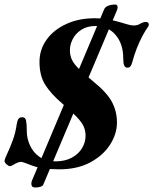

<svg xmlns="http://www.w3.org/2000/svg" viewBox="-37 -746 688 862"><path d="M228.4 14.2Q190.9 14.2 158.1 9.7Q125.2 5.2 96.8 -6.5Q82.1 -12.3 71.9 -15.8Q61.7 -19.3 58.5 -19.3Q51.8 -19.3 44.7 -16.9Q37.6 -14.5 32.6 -11.6Q25.6 -7.6 18.9 -3.8Q12.3 0 7.5 0Q1.8 0 -7.4 -8.1Q-16.6 -16.3 -16.6 -23.1Q-16.6 -30.7 -5.1 -55Q6.5 -79.3 19.6 -114.3Q32.7 -149.2 37.9 -187.4Q40.7 -205 45.9 -212.3Q51 -219.7 63.1 -219.7Q76.9 -219.7 80.1 -204.5Q83.3 -189.2 83.3 -156.9Q83.3 -124.7 97.6 -93.2Q111.8 -61.7 140.5 -41.6Q169.2 -21.6 212.2 -21.6Q254 -21.6 284.4 -37.6Q314.8 -53.6 331 -80.2Q347.2 -106.8 347.2 -136.6Q347.2 -159.3 338.6 -178.4Q329.9 -197.4 307 -221.6Q284.1 -245.9 241.2 -282.4Q190.3 -325.9 165.3 -366.5Q140.3 -407.1 140.3 -468.1Q140.3 -523.5 172.1 -567.8Q203.9 -612.1 260 -638Q316 -664 387.7 -664Q423.5 -664 453.5 -658Q483.5 -652.1 504.8 -645.4Q525.6 -639.4 538.5 -635.6Q551.3 -631.7 563.2 -631.7Q578.5 -631.7 589 -637.5Q596.3 -642 603.5 -644.7Q610.8 -647.5 617.5 -647.5Q627.9 -647.5 630.4 -640.2Q632.9 -633 627.2 -624.9Q616.5 -610.8 602.6 -584.9Q588.8 -559.1 576.8 -528.3Q564.8 -497.5 556.8 -466.8Q554 -455.9 549.3 -449.1Q544.7 -442.2 535.1 -442.2Q524.6 -442.2 520.5 -452.2Q516.4 -462.1 516.4 -483Q516.4 -548.9 482 -589.1Q447.7 -629.3 392.1 -629.3Q354.3 -629.3 328.5 -612.6Q302.6 -596 289.7 -570.9Q276.8 -545.8 276.8 -520.8Q276.8 -497.2 285.9 -477.8Q295 -458.4 317.8 -436.4Q340.5 -414.3 381.2 -380.7Q443.2 -330.6 465.7 -288.1Q488.1 -245.7 488.1 -196.3Q488.1 -144.6 457 -96.3Q425.9 -48 368.1 -16.9Q310.3 14.2 228.4 14.2ZM121.7 95.8Q107.5 95.8 104.9 86.4Q102.3 77 106 66.1L430.8 -704.6Q435.8 -715.4 449.7 -720.6Q463.6 -725.7 479.2 -725.7Q489.1 -725.7 490.7 -717.3Q492.3 -709 486.2 -695.6L157.9 81.6Q155.7 88.8 145.2 92.3Q134.6 95.8 121.7 95.8Z"/></svg>

Font: EB Garamond
Style: Italic
Weight: 400
Italic angle: -17.2°
Designer: Georg Duffner and Octavio Pardo
Foundry: Georg Duffner
Version: Version 1.001